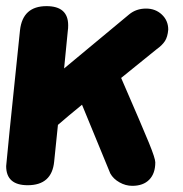

<svg xmlns="http://www.w3.org/2000/svg" viewBox="-42 -601 593 623"><path d="M22.9 -502.9Q31.7 -581.1 108.9 -581.1Q179.2 -581.1 179.2 -519Q179.2 -507.8 178.2 -502.9L166 -378.9L377 -554.2Q399.9 -573.2 432.1 -573.2Q462.4 -573.2 483.2 -553.7Q503.9 -534.2 503.9 -504.9Q502 -481.4 493.2 -467.8Q484.4 -454.1 465.8 -440.9L351.1 -348.1Q420.9 -187.5 441.4 -137.2Q461.9 -86.9 461.9 -74.2Q461.9 -38.1 442.4 -18.1Q422.9 2 387.2 2Q365.7 2 345.7 -9.3Q325.7 -20.5 315.9 -38.1L224.1 -261.2Q214.8 -253.9 182.4 -226.8Q149.9 -199.7 146 -195.8L133.8 -77.1Q126.5 0 47.9 0Q-22 0 -22 -62Q-22 -71.8 22.9 -502.9Z"/></svg>

Font: BPreplay
Style: Bold Italic
Weight: 700
Italic angle: -6°
Designer: Magenta/George Triantafyllakos
Foundry: Magenta/George Triantafyllakos
Version: Version 1.00